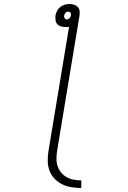

<svg xmlns="http://www.w3.org/2000/svg" viewBox="-20 -755 640 959"><path d="M386 184Q361 184 336.5 180Q312 176 290.5 165.5Q269 155 252.5 137.5Q236 120 227.5 98Q219 76 218.5 50.5Q218 25 222 0L325 -621Q321 -620 316.5 -620Q312 -620 308 -620Q296 -620 285 -623Q274 -626 266.5 -634Q259 -642 257.5 -654Q256 -666 257 -677Q259 -689 265 -700.5Q271 -712 281 -720Q291 -728 303 -731.5Q315 -735 327 -735Q339 -735 350 -731.5Q361 -728 368.5 -720Q376 -712 377.5 -700.5Q379 -689 377 -677L265 0Q262 20 262 39Q262 58 268 75.5Q274 93 285.5 107Q297 121 313 130Q329 139 348 142.5Q367 146 386 146ZM314 -658Q321 -658 327 -664Q333 -670 334 -677Q336 -685 332 -691Q328 -697 321 -697Q313 -697 307.5 -691Q302 -685 300 -677Q299 -670 303 -664Q307 -658 314 -658Z"/></svg>

Font: Iosevka SS04 XLt Ex Obl
Style: Regular
Weight: 200
Width: 7
Italic angle: -9°
Monospace: yes
Designer: Belleve Invis
Foundry: Belleve Invis
Version: Version 19.0.0; ttfautohint (v1.8.4)